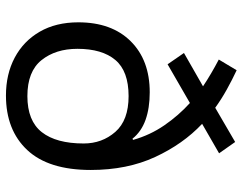

<svg xmlns="http://www.w3.org/2000/svg" viewBox="-105 -700 815 645"><g transform="rotate(90 302.5 -377.5)"><path d="M216 -765Q248 -750 280.5 -732Q313 -714 342 -693L457 -760L495 -706L396 -649Q464 -585 507.5 -491Q551 -397 551 -275Q551 -133 484 -61.5Q417 10 301 10Q229 10 173.5 -19.5Q118 -49 86.5 -103.5Q55 -158 55 -233Q55 -345 118.5 -409Q182 -473 290 -473Q343 -473 382.5 -459Q422 -445 446 -415L450 -417Q434 -474 401 -522Q368 -570 326 -608L196 -533L158 -588L270 -652Q249 -666 226 -679.5Q203 -693 180 -705ZM303 -402Q219 -402 181.5 -357.5Q144 -313 144 -230Q144 -157 182 -109.5Q220 -62 303 -62Q386 -62 424 -110.5Q462 -159 462 -251Q462 -313 423 -357.5Q384 -402 303 -402Z"/></g></svg>

Font: Noto Sans Hatran
Style: Regular
Weight: 400
Designer: Monotype Design Team
Foundry: Monotype Imaging Inc.
Version: Version 2.001; ttfautohint (v1.8.4.7-5d5b)